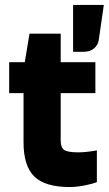

<svg xmlns="http://www.w3.org/2000/svg" viewBox="-20 -745 439 775"><path d="M17 0ZM75 -369H17V-494H80L99 -609H225V-494H365V-369H225V-177Q225 -149 239.5 -139.5Q254 -130 297 -130Q312 -130 334 -132.5Q356 -135 371 -138V-10Q355 -3 321.5 3.5Q288 10 262 10Q162 10 118.5 -32.5Q75 -75 75 -171ZM399 -725 379 -586Q376 -563 359.5 -549.5Q343 -536 318 -536H275V-725Z"/></svg>

Font: Blinker
Style: Bold
Weight: 700
Designer: Juergen Huber
Foundry: supertype
Version: Version 1.015;PS 1.15;hotconv 1.0.88;makeotf.lib2.5.647800; 